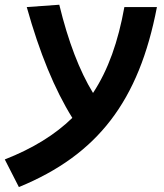

<svg xmlns="http://www.w3.org/2000/svg" viewBox="-77 -547 683 798"><path d="M1.5 230.5C329.1 96.2 500.5 -127.4 575.2 -517.6H439.9C414.1 -374 373 -256.8 309.6 -160.6C253.4 -252.9 206.5 -374.5 169.4 -527.3L34.2 -517.6C87.4 -327.6 149.9 -175.3 223.6 -57.1C151.4 13.2 59.6 69.8 -57.1 115.7Z"/></svg>

Font: Cascadia Mono NF
Style: Bold Italic
Weight: 700
Italic angle: -10°
Monospace: yes
Designer: Aaron Bell
Foundry: Saja Typeworks
Version: Version 2404.023